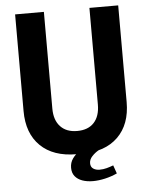

<svg xmlns="http://www.w3.org/2000/svg" viewBox="-57 -732 714 924"><g transform="rotate(-5 300.0 -270.0)"><path d="M287 10Q175 10 113 -50.5Q51 -111 51 -219V-686H190V-219Q190 -163 219 -132Q248 -101 300 -101Q353 -101 381.5 -132Q410 -163 410 -219V-686H549V-219Q549 -111 487 -50.5Q425 10 314 10ZM355 146Q326 146 303.5 138Q281 130 268 114Q255 98 255 73Q255 48 268.5 29Q282 10 298 0H395Q377 10 362.5 25.5Q348 41 348 59Q348 77 360.5 85.5Q373 94 391 94Q409 94 425.5 89.5Q442 85 458 79L472 119Q444 132 413 139Q382 146 355 146Z"/></g></svg>

Font: Chivo Mono SemiBold
Style: Regular
Weight: 600
Monospace: yes
Designer: Hector Gatti
Foundry: Omnibus-Type
Version: Version 1.008